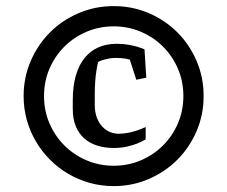

<svg xmlns="http://www.w3.org/2000/svg" viewBox="-20 -783 756 639"><path d="M222.2 -448.7Q222.2 -496.1 232.4 -531.5Q242.7 -566.9 261.7 -590.3Q280.8 -613.8 307.6 -625.5Q334.5 -637.2 367.7 -637.2Q389.2 -637.2 406.2 -634.3Q423.3 -631.3 435.5 -627.9Q449.7 -623.5 460.9 -618.7L466.8 -524.4L433.6 -517.6L412.1 -584.5Q406.7 -585.9 399.9 -587.4Q394 -588.4 385.7 -589.4Q377.4 -590.3 367.2 -590.3Q353 -590.3 341.8 -588.1Q330.6 -585.9 322.8 -583.5Q313.5 -580.6 306.6 -576.7Q303.2 -563.5 300.8 -546.9Q298.3 -532.7 296.9 -512.5Q295.4 -492.2 295.4 -467.3V-434.1Q295.4 -409.2 302.5 -391.1Q309.6 -373 321 -361.1Q332.5 -349.1 346.4 -343.5Q360.4 -337.9 374.5 -337.9Q392.1 -337.9 408.2 -341.3Q424.3 -344.7 437 -349.1Q451.7 -354 464.8 -360.4V-319.3Q451.2 -311 435.1 -304.7Q420.9 -299.3 401.6 -294.9Q382.3 -290.5 358.9 -290.5Q329.1 -290.5 304 -298.3Q278.8 -306.2 260.7 -322Q242.7 -337.9 232.4 -362.3Q222.2 -386.7 222.2 -420.4ZM126.5 -463.4Q126.5 -415 144.5 -372.8Q162.6 -330.6 194.1 -299.1Q225.6 -267.6 267.8 -249.5Q310.1 -231.4 358.4 -231.4Q406.7 -231.4 449 -249.5Q491.2 -267.6 522.7 -299.1Q554.2 -330.6 572.3 -372.8Q590.3 -415 590.3 -463.4Q590.3 -511.7 572.3 -554Q554.2 -596.2 522.7 -627.7Q491.2 -659.2 449 -677.2Q406.7 -695.3 358.4 -695.3Q310.1 -695.3 267.8 -677.2Q225.6 -659.2 194.1 -627.7Q162.6 -596.2 144.5 -554Q126.5 -511.7 126.5 -463.4ZM58.6 -463.4Q58.6 -525.4 82.3 -580.1Q106 -634.8 146.5 -675.3Q187 -715.8 241.7 -739.3Q296.4 -762.7 358.4 -762.7Q420.4 -762.7 475.1 -739.3Q529.8 -715.8 570.3 -675.3Q610.8 -634.8 634.3 -580.1Q657.7 -525.4 657.7 -463.4Q657.7 -401.4 634.3 -346.7Q610.8 -292 570.3 -251.5Q529.8 -210.9 475.1 -187.3Q420.4 -163.6 358.4 -163.6Q316.9 -163.6 278.6 -174.3Q240.2 -185.1 207 -204.6Q173.8 -224.1 146.5 -251.5Q119.1 -278.8 99.6 -312Q80.1 -345.2 69.3 -383.5Q58.6 -421.9 58.6 -463.4Z"/></svg>

Font: Noticia Text
Style: Regular
Weight: 400
Designer: JM Sole
Foundry: JM Sole
Version: Version 1.003